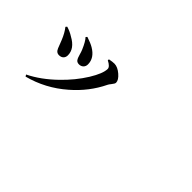

<svg xmlns="http://www.w3.org/2000/svg" viewBox="-10 -993 1520 1520"><g transform="rotate(45 750.0 -233.0)"><path d="M247.1 52.7 238.3 38.1Q349.6 -16.6 454.1 -118.2Q545.9 -207 606.4 -304.7Q664.1 -398.4 664.1 -450.2Q664.1 -474.6 616.2 -499L617.2 -510.7Q651.4 -517.6 672.9 -517.6Q710 -516.6 749 -482.9Q788.1 -449.2 788.1 -419.9Q788.1 -408.2 769.5 -385.7Q755.9 -369.1 752 -360.4Q684.6 -220.7 561.5 -114.3Q422.9 6.8 247.1 52.7ZM313.5 -253.9Q292 -253.9 279.3 -271.5Q271.5 -282.2 259.8 -315.4Q250 -341.8 244.1 -355.5Q221.7 -411.1 191.4 -449.2L201.2 -460Q243.2 -447.3 276.4 -425.8Q365.2 -377.9 365.2 -303.7Q365.2 -281.2 351.6 -267.6Q337.9 -253.9 313.5 -253.9ZM477.5 -314.5Q455.1 -314.5 444.3 -330.1Q436.5 -339.8 427.7 -371.1Q419.9 -399.4 413.1 -415Q385.7 -479.5 361.3 -504.9L371.1 -515.6Q424.8 -498 452.1 -481.4Q528.3 -436.5 528.3 -365.2Q528.3 -341.8 512.7 -327.1Q498 -314.5 477.5 -314.5Z"/></g></svg>

Font: Bpmf GenYo Min B
Style: B
Weight: 700
Foundry: But Ko
Version: Version 1.320